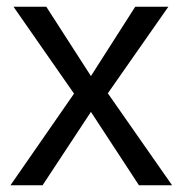

<svg xmlns="http://www.w3.org/2000/svg" viewBox="-20 -548 540 568"><path d="M391 0 249 -217 106 0H11L199 -271L20 -528H117L249 -323L380 -528H478L299 -272L489 0Z"/></svg>

Font: Libra Sans
Style: Regular
Weight: 400
Foundry: Context Ltd
Version: Version 1.000; ttfautohint (v1.3)